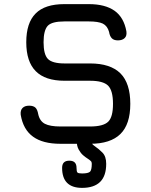

<svg xmlns="http://www.w3.org/2000/svg" viewBox="-20 -698 732 932"><path d="M417.5 0C417.5 0 417.5 0 417.5 0C483.5 0 532.5 -16 564.5 -47.5C596.5 -79 612.5 -127.5 612.5 -194C612.5 -194 612.5 -194 612.5 -194C612.5 -260.5 596.5 -310 564.5 -342C532 -374 483 -390 417.5 -390C417.5 -390 293.5 -390 293.5 -390C293.5 -390 293.5 -390 293.5 -390C253.5 -390 226.5 -397.5 212.5 -412C198.5 -426.5 191.5 -453.5 191.5 -493C191.5 -493 191.5 -493 191.5 -493C191.5 -532 198.5 -558.5 212 -573C225.5 -587 252.5 -594 292.5 -594C292.5 -594 411.5 -594 411.5 -594C411.5 -594 411.5 -594 411.5 -594C441.5 -594 464 -590.5 479 -583.5C494 -576 504 -562.5 509.5 -543C509.5 -543 509.5 -543 509.5 -543C511.5 -529.5 516 -519.5 522.5 -512.5C529 -505.5 539 -502 552.5 -502C552.5 -502 552.5 -502 552.5 -502C567 -502 578 -506 585.5 -513.5C593 -521 595.5 -531.5 593.5 -546C593.5 -546 593.5 -546 593.5 -546C585.5 -590.5 566.5 -624 536.5 -645.5C506 -667 464.5 -678 411.5 -678C411.5 -678 292.5 -678 292.5 -678C292.5 -678 292.5 -678 292.5 -678C229.5 -678 183 -663 153 -632.5C122.5 -602 107.5 -555.5 107.5 -493C107.5 -493 107.5 -493 107.5 -493C107.5 -430 123 -383 153.5 -352.5C184 -321.5 230.5 -306 293.5 -306C293.5 -306 417.5 -306 417.5 -306C417.5 -306 417.5 -306 417.5 -306C459.5 -306 488.5 -298 504.5 -282.5C520.5 -266.5 528.5 -237 528.5 -194C528.5 -194 528.5 -194 528.5 -194C528.5 -151.5 521 -123 505.5 -107.5C490 -92 460.5 -84 417.5 -84C417.5 -84 273.5 -84 273.5 -84C273.5 -84 273.5 -84 273.5 -84C239.5 -84 214.5 -88.5 198 -97C181.5 -105.5 170.5 -121 165.5 -144C165.5 -144 165.5 -144 165.5 -144C163 -158 159 -168.5 152.5 -175C146 -181.5 135.5 -185 121.5 -185C121.5 -185 121.5 -185 121.5 -185C107.5 -185 97 -181.5 89.5 -174C82 -166.5 79 -155.5 80.5 -141C80.5 -141 80.5 -141 80.5 -141C88.5 -93 108.5 -57.5 140.5 -34.5C172 -11.5 216.5 0 273.5 0C273.5 0 417.5 0 417.5 0ZM378.5 214C417.5 214 447 204 466.5 184.5C486 165 495.5 136 495.5 97C495.5 97 495.5 97 495.5 97C495.5 73 489.5 55 477 42.5C464.5 30 453.5 21 444.5 15C444.5 15 444.5 15 444.5 15C434.5 8 428.5 2.5 426 -1C423.5 -4.5 422.5 -9 422.5 -15C422.5 -15 422.5 -15 422.5 -15C422.5 -38.5 411 -50 387.5 -50C387.5 -50 387.5 -50 387.5 -50C364 -50 352.5 -38.5 352.5 -15C352.5 -15 352.5 -15 352.5 -15C352.5 2.5 355.5 16.5 362 28C368.5 39.5 375.5 49 384 56C392.5 63 399.5 68.5 405.5 72C405.5 72 405.5 72 405.5 72C414.5 78 420 82.5 422.5 85.5C424.5 88.5 425.5 92.5 425.5 97C425.5 97 425.5 97 425.5 97C425.5 117 422.5 130 417 135.5C411 141 398 144 378.5 144C378.5 144 378.5 144 378.5 144C366.5 144 359 142.5 356 139.5C353 136.5 351.5 129 351.5 117C351.5 117 351.5 117 351.5 117C351.5 93.5 340 82 316.5 82C316.5 82 316.5 82 316.5 82C293 82 281.5 93.5 281.5 117C281.5 117 281.5 117 281.5 117C281.5 181.5 314 214 378.5 214C378.5 214 378.5 214 378.5 214Z"/></svg>

Font: Jura-Fortis-Bold
Style: Bold
Weight: 500
Designer: Daniel Johnson, Alexei Vanyashin, Mirko Velimirovic
Foundry: Daniel Johnson
Version: ""